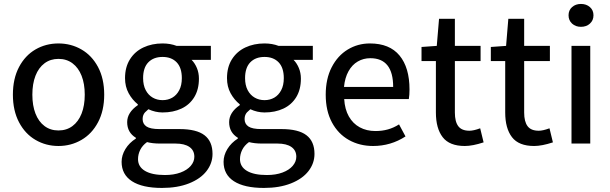

<svg xmlns="http://www.w3.org/2000/svg" viewBox="-20 -717 3047 959"><path d="M500.5 -244.1Q500.5 -164.6 469.7 -106.4Q439 -48.3 386.7 -18.1Q334.5 12.2 272 12.2Q209.5 12.2 157.5 -18.1Q105.5 -48.3 75 -106.4Q44.4 -164.6 44.4 -244.1Q44.4 -324.2 75 -382.1Q105.5 -439.9 157.2 -470Q209 -500 272 -500Q334.5 -500 386.7 -470Q439 -439.9 469.7 -382.1Q500.5 -324.2 500.5 -244.1ZM403.3 -244.1Q403.3 -298.3 387.5 -338.6Q371.6 -378.9 342 -400.9Q312.5 -422.9 272 -422.9Q231.9 -422.9 202.4 -400.9Q172.9 -378.9 157.2 -338.6Q141.6 -298.3 141.6 -244.1Q141.6 -189.9 157.2 -149.7Q172.9 -109.4 202.4 -87.4Q231.9 -65.4 272 -65.4Q312.5 -65.4 342 -87.4Q371.6 -109.4 387.5 -149.7Q403.3 -189.9 403.3 -244.1Z M658.7 -28.8Q615.2 -55.2 615.2 -106.9Q615.2 -155.3 668.5 -191.9V-195.8Q640.6 -218.3 622.6 -251.2Q604.5 -284.2 604.5 -326.7Q604.5 -381.8 629.2 -420.9Q653.8 -460 696.3 -480Q738.8 -500 792 -500Q830.6 -500 862.3 -487.8H1033.2V-418H937Q953.1 -401.9 963.4 -377.4Q973.6 -353 973.6 -324.2Q973.6 -270 950.4 -231.9Q927.2 -193.8 886.2 -174.6Q845.2 -155.3 792 -155.3Q755.9 -155.3 721.2 -171.4Q709.5 -161.1 704.3 -155.8Q699.2 -150.4 695.8 -142.1Q692.4 -133.8 692.4 -122.1Q692.4 -98.1 711.7 -85.2Q731 -72.3 776.4 -72.3H876.5Q961.4 -72.3 1001.5 -41.5Q1041.5 -10.7 1041.5 51.8Q1041.5 98.6 1011.5 137.5Q981.4 176.3 924.1 199Q866.7 221.7 789.1 221.7Q690.9 221.7 639.2 188.2Q587.4 154.8 587.4 91.3Q587.4 58.6 606.4 27.3Q625.5 -3.9 658.7 -24.9ZM792 -432.6Q747.1 -432.6 720.9 -405.8Q694.8 -378.9 694.8 -326.7Q694.8 -291.5 707.8 -266.8Q720.7 -242.2 742.7 -229.5Q764.6 -216.8 792 -216.8Q818.8 -216.8 840.6 -229.2Q862.3 -241.7 875.2 -266.4Q888.2 -291 888.2 -326.7Q888.2 -378.9 862.3 -405.8Q836.4 -432.6 792 -432.6ZM950.7 65.9Q950.7 34.2 926.3 17.1Q901.9 0 856.4 0H778.3Q741.7 0 714.4 -7.3Q691.4 9.3 680.4 31.5Q669.4 53.7 669.4 78.1Q669.4 115.7 704.1 136.5Q738.8 157.2 803.7 157.2Q848.1 157.2 881.6 144.8Q915 132.3 932.9 111.3Q950.7 90.3 950.7 65.9Z M1168 -28.8Q1124.5 -55.2 1124.5 -106.9Q1124.5 -155.3 1177.7 -191.9V-195.8Q1149.9 -218.3 1131.8 -251.2Q1113.8 -284.2 1113.8 -326.7Q1113.8 -381.8 1138.4 -420.9Q1163.1 -460 1205.6 -480Q1248 -500 1301.3 -500Q1339.8 -500 1371.6 -487.8H1542.5V-418H1446.3Q1462.4 -401.9 1472.7 -377.4Q1482.9 -353 1482.9 -324.2Q1482.9 -270 1459.7 -231.9Q1436.5 -193.8 1395.5 -174.6Q1354.5 -155.3 1301.3 -155.3Q1265.1 -155.3 1230.5 -171.4Q1218.8 -161.1 1213.6 -155.8Q1208.5 -150.4 1205.1 -142.1Q1201.7 -133.8 1201.7 -122.1Q1201.7 -98.1 1220.9 -85.2Q1240.2 -72.3 1285.6 -72.3H1385.7Q1470.7 -72.3 1510.7 -41.5Q1550.8 -10.7 1550.8 51.8Q1550.8 98.6 1520.8 137.5Q1490.7 176.3 1433.3 199Q1376 221.7 1298.3 221.7Q1200.2 221.7 1148.4 188.2Q1096.7 154.8 1096.7 91.3Q1096.7 58.6 1115.7 27.3Q1134.8 -3.9 1168 -24.9ZM1301.3 -432.6Q1256.3 -432.6 1230.2 -405.8Q1204.1 -378.9 1204.1 -326.7Q1204.1 -291.5 1217 -266.8Q1230 -242.2 1252 -229.5Q1273.9 -216.8 1301.3 -216.8Q1328.1 -216.8 1349.9 -229.2Q1371.6 -241.7 1384.5 -266.4Q1397.5 -291 1397.5 -326.7Q1397.5 -378.9 1371.6 -405.8Q1345.7 -432.6 1301.3 -432.6ZM1460 65.9Q1460 34.2 1435.5 17.1Q1411.1 0 1365.7 0H1287.6Q1251 0 1223.6 -7.3Q1200.7 9.3 1189.7 31.5Q1178.7 53.7 1178.7 78.1Q1178.7 115.7 1213.4 136.5Q1248 157.2 1313 157.2Q1357.4 157.2 1390.9 144.8Q1424.3 132.3 1442.1 111.3Q1460 90.3 1460 65.9Z M2025.4 -270Q2025.4 -242.7 2022 -222.2H1699.2Q1702.1 -171.4 1722.4 -135.5Q1742.7 -99.6 1776.9 -81.1Q1811 -62.5 1855.5 -62.5Q1888.7 -62.5 1917.5 -70.6Q1946.3 -78.6 1973.1 -95.7L2005.4 -35.6Q1932.1 12.2 1843.3 12.2Q1776.4 12.2 1722.7 -17.8Q1668.9 -47.9 1637.9 -105.7Q1606.9 -163.6 1606.9 -243.7Q1606.9 -323.2 1636.7 -381.1Q1666.5 -439 1716.8 -469.5Q1767.1 -500 1827.6 -500Q1925.8 -500 1975.6 -439.7Q2025.4 -379.4 2025.4 -270ZM1829.6 -426.3Q1795.4 -426.3 1767.1 -409.9Q1738.8 -393.6 1720.7 -361.1Q1702.6 -328.6 1698.2 -282.7H1943.8Q1943.8 -426.3 1829.6 -426.3Z M2085.4 -412.1V-482.4L2161.6 -487.8L2172.9 -623H2252V-487.8H2380.4V-412.1H2252V-154.8Q2252 -109.4 2269 -86.7Q2286.1 -64 2324.7 -64Q2345.7 -64 2378.4 -76.2L2395.5 -5.9Q2340.3 12.2 2301.8 12.2Q2225.1 12.2 2191.2 -31.7Q2157.2 -75.7 2157.2 -155.3V-412.1Z M2431.6 -412.1V-482.4L2507.8 -487.8L2519 -623H2598.1V-487.8H2726.6V-412.1H2598.1V-154.8Q2598.1 -109.4 2615.2 -86.7Q2632.3 -64 2670.9 -64Q2691.9 -64 2724.6 -76.2L2741.7 -5.9Q2686.5 12.2 2647.9 12.2Q2571.3 12.2 2537.4 -31.7Q2503.4 -75.7 2503.4 -155.3V-412.1Z M2881.8 -697.3Q2908.7 -697.3 2926.5 -681.6Q2944.3 -666 2944.3 -640.6Q2944.3 -615.2 2926.5 -599.1Q2908.7 -583 2881.8 -583Q2855 -583 2837.4 -599.1Q2819.8 -615.2 2819.8 -640.6Q2819.8 -666 2837.4 -681.6Q2855 -697.3 2881.8 -697.3ZM2928.2 -487.8V0H2834.5V-487.8Z"/></svg>

Font: Varta SemiBold
Style: Regular
Weight: 600
Designer: Joana Correia, Viktoriya Grabowska, Eben Sorkin
Foundry: Sorkin Type
Version: Version 1.003; ttfautohint (v1.3) -l 8 -r 24 -G 200 -x 12 -H